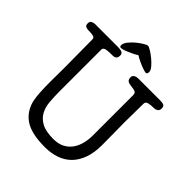

<svg xmlns="http://www.w3.org/2000/svg" viewBox="-262 -1133 1308 1308"><g transform="rotate(45 392.0 -479.0)"><path d="M520 -830Q515 -830 502 -833.5Q489 -837 472 -844Q455 -851 436 -860Q417 -869 400 -880Q383 -869 364 -860Q345 -851 328.5 -844Q312 -837 299 -833.5Q286 -830 281 -830Q274 -830 271 -834.5Q268 -839 268 -844Q268 -864 286 -886.5Q304 -909 327 -928Q350 -947 371.5 -959.5Q393 -972 400 -972Q409 -972 430.5 -959Q452 -946 475 -927Q498 -908 515.5 -887.5Q533 -867 533 -851Q533 -844 530.5 -837Q528 -830 520 -830ZM194 -323Q194 -273 198 -226.5Q202 -180 221.5 -144.5Q241 -109 281 -87.5Q321 -66 394 -66Q442 -66 475.5 -84Q509 -102 529 -131.5Q549 -161 558 -197.5Q567 -234 567 -272V-663Q567 -680 556 -686.5Q545 -693 515 -696Q486 -699 477 -708.5Q468 -718 468 -736Q468 -751 480.5 -759Q493 -767 515 -767H718Q750 -767 759.5 -760Q769 -753 769 -736Q769 -716 756.5 -708Q744 -700 732 -700Q697 -700 677.5 -694.5Q658 -689 658 -670Q658 -622 657 -580.5Q656 -539 656 -492Q656 -437 657 -382Q658 -327 658 -272Q658 -198 638.5 -144Q619 -90 584 -55Q549 -20 500.5 -3Q452 14 393 14Q276 14 213 -20Q150 -54 123 -125Q116 -143 112 -167.5Q108 -192 106 -220Q104 -248 103.5 -277.5Q103 -307 103 -334Q103 -366 103.5 -399.5Q104 -433 104 -467Q104 -534 103 -600Q102 -666 102 -734Q102 -751 85.5 -755Q69 -759 39 -759Q26 -759 14 -764Q2 -769 2 -790Q2 -809 16 -815Q30 -821 39 -821H258Q290 -821 302 -814Q314 -807 314 -790Q314 -773 305.5 -763.5Q297 -754 277 -754Q261 -754 246 -753.5Q231 -753 219.5 -751Q208 -749 201 -743.5Q194 -738 194 -729Z"/></g></svg>

Font: Life Savers ExtraBold
Style: Regular
Weight: 800
Designer: Pablo Impallari, Rodrigo Fuenzalida, Brenda Gallo
Foundry: Pablo Impallari, Rodrigo Fuenzalida, Brenda Gallo
Version: Version 3.001; ttfautohint (v0.95) -l 8 -r 50 -G 200 -x 14 -